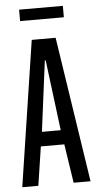

<svg xmlns="http://www.w3.org/2000/svg" viewBox="-57 -870 460 905"><g transform="rotate(-5 172.5 -417.5)"><path d="M11 0 116 -688H229L334 0H254L226 -184H115L87 0ZM126 -252H215L173 -586H169ZM69 -781V-835H276V-781Z"/></g></svg>

Font: Saira Ultra Condensed Medium
Style: Regular
Weight: 500
Width: 1
Designer: Hector Gatti with collaboration of the Omnibus-Type team
Foundry: Omnibus-Type
Version: Version 1.001; ttfautohint (v1.8)